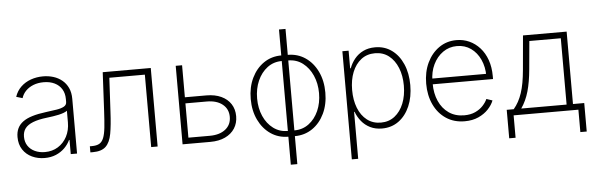

<svg xmlns="http://www.w3.org/2000/svg" viewBox="-55 -921 4076 1318"><g transform="rotate(-5 1983.5 -262.0)"><path d="M221.7 11.2Q174.8 11.2 135.3 -7.1Q95.7 -25.4 71.8 -61.3Q47.9 -97.2 47.9 -148.4Q47.9 -182.6 60.3 -208.5Q72.8 -234.4 98.1 -252.9Q123.5 -271.5 163.1 -283.4Q202.6 -295.4 256.8 -302.2Q299.3 -307.6 331.8 -312.7Q364.3 -317.9 382.8 -328.4Q401.4 -338.9 401.4 -359.4V-379.9Q401.4 -418.9 384 -447.5Q366.7 -476.1 334.7 -491.9Q302.7 -507.8 259.3 -507.8Q219.7 -507.8 188.2 -495.4Q156.7 -482.9 135.7 -461.4Q114.7 -439.9 106 -411.6L63 -424.3Q76.7 -464.8 105.5 -492.4Q134.3 -520 174.1 -534.2Q213.9 -548.3 258.3 -548.3Q295.9 -548.3 329.6 -537.8Q363.3 -527.3 389.4 -505.9Q415.5 -484.4 430.4 -452.4Q445.3 -420.4 445.3 -377.4V0H401.9V-97.7H398.4Q384.3 -67.4 359.4 -42.7Q334.5 -18.1 299.8 -3.4Q265.1 11.2 221.7 11.2ZM226.6 -29.3Q277.8 -29.3 317.1 -53.7Q356.4 -78.1 378.9 -121.1Q401.4 -164.1 401.4 -219.2V-298.8Q392.6 -292 377.7 -286.4Q362.8 -280.8 343.5 -276.4Q324.2 -272 303 -269Q281.7 -266.1 260.3 -263.2Q201.2 -256.3 164.1 -241.7Q127 -227.1 109.6 -203.9Q92.3 -180.7 92.3 -147Q92.3 -110.4 109.9 -84Q127.4 -57.6 158 -43.5Q188.5 -29.3 226.6 -29.3Z M537.1 0V-42H551.3Q583.5 -42 602.5 -52.7Q621.6 -63.5 632.1 -89.6Q642.6 -115.7 647.5 -160.9Q652.3 -206.1 655.8 -275.4L669.4 -541H1000.5V0H956.1V-499H711.4L698.7 -264.6Q694.3 -173.3 683.6 -114.7Q672.9 -56.2 643.6 -28.1Q614.3 0 554.7 0Z M1205.6 -320.3H1363.8Q1423.3 -320.3 1466.3 -300.3Q1509.3 -280.3 1532.5 -244.4Q1555.7 -208.5 1555.7 -160.6Q1555.7 -112.8 1532.5 -76.7Q1509.3 -40.5 1466.3 -20.3Q1423.3 0 1363.8 0H1172.4V-541H1216.3V-42H1363.3Q1431.6 -42 1471.7 -73.7Q1511.7 -105.5 1511.7 -159.7Q1511.7 -213.9 1471.7 -246.1Q1431.6 -278.3 1363.3 -278.3H1205.6Z M1900.4 11.2Q1832.5 11.2 1779.5 -24.9Q1726.6 -61 1696 -124.3Q1665.5 -187.5 1665.5 -268.6Q1665.5 -350.1 1696 -413.3Q1726.6 -476.6 1779.5 -512.7Q1832.5 -548.8 1900.4 -548.8H1945.3Q2013.2 -548.8 2066.2 -512.7Q2119.1 -476.6 2149.4 -413.3Q2179.7 -350.1 2179.7 -268.6Q2179.7 -187.5 2149.4 -124.3Q2119.1 -61 2066.2 -24.9Q2013.2 11.2 1945.3 11.2ZM1900.4 -28.3H1945.3Q2002 -28.3 2044.9 -60.3Q2087.9 -92.3 2112.1 -146.7Q2136.2 -201.2 2136.2 -268.6Q2136.2 -335.9 2111.8 -390.6Q2087.4 -445.3 2044.7 -477.8Q2002 -510.3 1945.3 -510.3H1900.4Q1843.8 -510.3 1800.8 -477.8Q1757.8 -445.3 1733.6 -390.6Q1709.5 -335.9 1709.5 -268.6Q1709.5 -201.2 1733.6 -146.7Q1757.8 -92.3 1800.8 -60.3Q1843.8 -28.3 1900.4 -28.3ZM1900.4 204.1V-727.5H1945.3V204.1Z M2320.8 204.1V-541H2363.8V-419.4H2368.2Q2380.9 -454.6 2405 -484.1Q2429.2 -513.7 2464.6 -531Q2500 -548.3 2546.4 -548.3Q2611.8 -548.3 2660.9 -512.7Q2710 -477.1 2737.5 -414.1Q2765.1 -351.1 2765.1 -269Q2765.1 -187 2737.8 -123.8Q2710.4 -60.5 2661.4 -24.7Q2612.3 11.2 2546.4 11.2Q2500.5 11.2 2465.1 -6.3Q2429.7 -23.9 2405.5 -53.7Q2381.3 -83.5 2368.2 -119.1H2364.7V204.1ZM2542 -29.8Q2597.2 -29.8 2637.2 -61Q2677.2 -92.3 2699 -146.5Q2720.7 -200.7 2720.7 -269.5Q2720.7 -337.9 2699 -391.8Q2677.2 -445.8 2637.5 -476.8Q2597.7 -507.8 2542 -507.8Q2486.8 -507.8 2447 -477.1Q2407.2 -446.3 2385.7 -392.6Q2364.3 -338.9 2364.3 -269.5Q2364.3 -200.2 2385.5 -146Q2406.7 -91.8 2446.8 -60.8Q2486.8 -29.8 2542 -29.8Z M3116.2 11.2Q3043 11.2 2988.5 -24.9Q2934.1 -61 2904.3 -124.3Q2874.5 -187.5 2874.5 -268.6Q2874.5 -349.1 2904.5 -412.4Q2934.6 -475.6 2987.1 -512.2Q3039.6 -548.8 3106.9 -548.8Q3154.3 -548.8 3195.3 -530.3Q3236.3 -511.7 3267.8 -476.8Q3299.3 -441.9 3316.9 -392.3Q3334.5 -342.8 3334.5 -280.3V-260.7H2901.4V-300.3H3310.5L3290.5 -285.2Q3290.5 -348.1 3267.3 -398.7Q3244.1 -449.2 3202.9 -478.5Q3161.6 -507.8 3106.9 -507.8Q3052.7 -507.8 3010.3 -477.8Q2967.8 -447.8 2943.4 -397Q2918.9 -346.2 2918.9 -282.7V-265.6Q2918.9 -197.8 2942.6 -144.5Q2966.3 -91.3 3010.7 -60.5Q3055.2 -29.8 3116.2 -29.8Q3160.2 -29.8 3192.4 -44.7Q3224.6 -59.6 3245.8 -82.5Q3267.1 -105.5 3276.9 -128.4L3317.9 -114.7Q3306.2 -84 3279.1 -54.9Q3252 -25.9 3210.9 -7.3Q3169.9 11.2 3116.2 11.2Z M3409.7 154.3V-42H3458Q3476.6 -64 3490.7 -89.8Q3504.9 -115.7 3515.4 -147.2Q3525.9 -178.7 3533 -217.8Q3540 -256.8 3544.4 -305.2L3565.4 -541H3866.2V-42H3943.8V154.3H3899.9V0H3453.6V154.3ZM3509.8 -42H3822.3V-499H3605.5L3587.9 -305.2Q3580.1 -218.3 3562 -154.8Q3543.9 -91.3 3509.8 -42Z"/></g></svg>

Font: Inter 17pt ExtraLight
Style: Regular
Weight: 250
Version: Version 4.001;git-66647c0bb